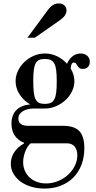

<svg xmlns="http://www.w3.org/2000/svg" viewBox="-20 -774 558 1120"><path d="M240 326Q198 326 161.5 315Q125 304 99 284.5Q73 265 58 238.5Q43 212 43 181Q43 144 63.5 113.5Q84 83 120 63V59Q47 28 47 -52Q47 -103 75 -131.5Q103 -160 156 -165Q118 -187 94.5 -223Q71 -259 71 -301Q71 -332 85 -361Q99 -390 122.5 -412.5Q146 -435 177 -448.5Q208 -462 242 -462Q280 -462 313.5 -445.5Q347 -429 371 -402Q382 -429 403 -445.5Q424 -462 450 -462Q474 -462 489 -448.5Q504 -435 504 -414Q504 -395 493 -383.5Q482 -372 463 -372Q449 -372 442.5 -378Q436 -384 432 -390.5Q428 -397 424 -403Q420 -409 411 -409Q403 -409 398.5 -401.5Q394 -394 392 -375Q414 -339 414 -301Q414 -270 400 -241Q386 -212 362 -190Q338 -168 307 -154.5Q276 -141 242 -141H179Q139 -141 113 -125Q87 -109 87 -82Q87 -62 101.5 -51Q116 -40 142 -40H349Q414 -40 443 -9Q472 22 472 90Q472 143 455.5 186.5Q439 230 408.5 261Q378 292 335 309Q292 326 240 326ZM249 296Q285 296 318 282.5Q351 269 376 246.5Q401 224 416 194Q431 164 431 132Q431 99 415 80.5Q399 62 370 62H159Q150 69 142 81Q134 93 128 108Q122 123 118.5 139.5Q115 156 115 172Q115 199 125 222Q135 245 153 261.5Q171 278 195.5 287Q220 296 249 296ZM241 -168Q262 -168 275.5 -174Q289 -180 297 -195Q305 -210 308 -235.5Q311 -261 311 -300Q311 -338 308 -363Q305 -388 297 -403Q289 -418 275.5 -424Q262 -430 241 -430Q221 -430 208 -424Q195 -418 187.5 -403.5Q180 -389 177 -364Q174 -339 174 -300Q174 -261 177 -235.5Q180 -210 187.5 -195Q195 -180 208 -174Q221 -168 241 -168ZM140 -554 258 -714Q275 -737 290.5 -745.5Q306 -754 322 -754Q344 -754 356 -742Q368 -730 368 -712Q368 -699 359 -684.5Q350 -670 318 -648L183 -554Z"/></svg>

Font: Libre Bodoni
Style: Regular
Weight: 400
Designer: Pablo Impallari, Rodrigo Fuenzalida
Foundry: Pablo Impallari, Rodrigo Fuenzalida
Version: Version 1.001; ttfautohint (v1.5.65-e2d9)